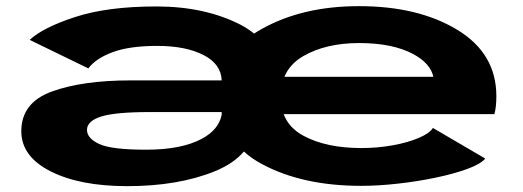

<svg xmlns="http://www.w3.org/2000/svg" viewBox="-20 -612 1744 640"><path d="M404 8.5Q246 8.5 148.5 -41Q51 -90.5 51 -174.5Q51 -270 153 -307Q255 -344 415 -344H719Q717 -398 659.5 -428Q600 -459 504 -459Q411.5 -459 355.2 -438Q299 -417 274.5 -384L79 -479Q122.5 -520 230.2 -555.2Q338 -590.5 501.5 -590.5Q663.5 -590.5 783 -529Q807.5 -516 827 -500Q839 -508 852.5 -515.5Q988.5 -591.5 1176.5 -591.5Q1374.5 -591.5 1504.5 -512.5Q1634.5 -433.5 1634.5 -291.5Q1634.5 -255 1628 -231.5H925.5Q943 -185.5 991.5 -159.5Q1067 -118.5 1185 -118.5Q1239 -118.5 1289.8 -127.8Q1340.5 -137 1376.5 -152.5Q1412.5 -168 1423 -185.5L1597.5 -83.5Q1582 -65 1537.5 -48.8Q1493 -32.5 1432 -19.8Q1371 -7 1305.8 0.2Q1240.5 7.5 1184 7.5Q987 7.5 851.5 -66Q818 -84 793 -107Q759 -67 697 -41.5Q574.5 8.5 404 8.5ZM719 -230V-238.5H480.5Q364 -238.5 317 -223.5Q270 -208.5 270 -179Q270 -151 310.8 -132Q351.5 -113 467 -113Q585 -113 653 -149.5Q709.5 -180 719 -230ZM928 -356H1424.5Q1415 -400.5 1358 -431.5Q1289 -468.5 1177.5 -468.5Q1066.5 -468.5 991 -425Q946 -399 928 -356Z"/></svg>

Font: Anybody UltraExpanded Regular
Style: Bold
Weight: 700
Width: 9
Designer: Tyler Finck
Foundry: Etcetera Type Company
Version: Version 1.010; ttfautohint (v1.8.3) -l 8 -r 50 -G 200 -x 14 